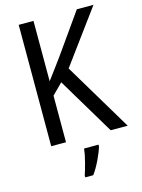

<svg xmlns="http://www.w3.org/2000/svg" viewBox="-136 -792 808 1091"><g transform="rotate(-15 267.5 -246.5)"><path d="M295 -401 525 -714H427L261 -479Q235 -443 212.5 -413Q190 -383 172 -359V-714H85V0H172V-274L234 -336L435 0H535ZM262 61Q259 92 247 138Q235 184 226 210V221H273Q296 190 317 146Q338 102 347 71V61Z"/></g></svg>

Font: Noto Sans UI SemiCondensed
Style: Regular
Weight: 400
Width: 4
Designer: Monotype Design Team
Foundry: Monotype Imaging Inc.
Version: 1.001